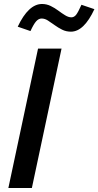

<svg xmlns="http://www.w3.org/2000/svg" viewBox="-20 -944 494 964"><path d="M22 0 171 -700H289L140 0ZM133 -788 69 -810Q96 -867 126.5 -895.5Q157 -924 191 -924Q214 -924 234.5 -914Q255 -904 273 -890.5Q291 -877 307.5 -867Q324 -857 338 -857Q352 -857 362 -869.5Q372 -882 389 -920L454 -898Q428 -842 398.5 -813.5Q369 -785 336 -785Q312 -785 292 -795Q272 -805 254 -818Q236 -831 220.5 -841Q205 -851 189 -851Q174 -851 161.5 -837Q149 -823 133 -788Z"/></svg>

Font: Red Hat Text SemiBold
Style: Italic
Weight: 600
Italic angle: -12°
Designer: Pentagram, MCKL
Foundry: Pentagram, MCKL
Version: Version 1.023